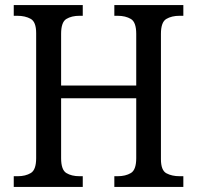

<svg xmlns="http://www.w3.org/2000/svg" viewBox="-20 -734 774 754"><path d="M34 0V-42H50Q80 -42 101 -54.5Q122 -67 122 -113V-604Q122 -648 100.5 -660Q79 -672 48 -672H34V-714H305V-672H292Q261 -672 240.5 -659.5Q220 -647 220 -601V-398H515V-601Q515 -647 494 -659.5Q473 -672 442 -672H429V-714H700V-672H685Q654 -672 633 -659.5Q612 -647 612 -601V-109Q612 -65 633.5 -53.5Q655 -42 685 -42H700V0H429V-42H442Q473 -42 494 -54.5Q515 -67 515 -113V-348H220V-113Q220 -67 240.5 -54.5Q261 -42 292 -42H305V0Z"/></svg>

Font: Noto Serif Tamil SemiCondensed
Style: Italic
Weight: 400
Width: 4
Italic angle: -12°
Designer: Indian Type Foundry, Tom Grace, and the Monotype Design Team
Foundry: Monotype Imaging Inc.
Version: Version 2.003; ttfautohint (v1.8.4.7-5d5b)